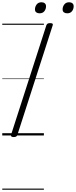

<svg xmlns="http://www.w3.org/2000/svg" viewBox="-20 -1201 673 1702"><path d="M102 14Q87 14 81 9Q75 4 78 -6L391 -977Q395 -987 402 -991.5Q409 -996 424 -996Q439 -996 445 -991.5Q451 -987 447 -976L134 -5Q131 4 124 9Q117 14 102 14ZM330 -1083Q313 -1083 301.5 -1091.5Q290 -1100 290 -1118Q290 -1142 305 -1161.5Q320 -1181 348 -1181Q365 -1181 376.5 -1172Q388 -1163 388 -1145Q388 -1121 373.5 -1102Q359 -1083 330 -1083ZM576 -1083Q558 -1083 546.5 -1091.5Q535 -1100 535 -1118Q535 -1142 550 -1161.5Q565 -1181 593 -1181Q610 -1181 621.5 -1172Q633 -1163 633 -1145Q633 -1121 618.5 -1102Q604 -1083 576 -1083ZM0 471H369V481H0ZM0 -20H369V0H0ZM0 -505H369V-500H0ZM0 -991H369V-981H0Z"/></svg>

Font: Playwrite IE Guides
Style: Regular
Weight: 400
Designer: Veronika Burian, José Scaglione
Foundry: TypeTogether
Version: Version 1.003